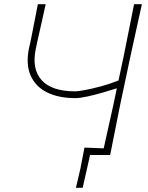

<svg xmlns="http://www.w3.org/2000/svg" viewBox="-20 -733 701 908"><path d="M339 155Q344.5 132.5 350 109Q355.5 85.5 360.5 63Q365 39.5 370 13.8Q375 -12 379.5 -35Q402 -34 425 -33.2Q448 -32.5 470.5 -31.5Q481.5 -81 492.5 -130.8Q503.5 -180.5 516.5 -238.5L532.5 -315.5Q502 -305.5 464.5 -294.8Q427 -284 392.5 -276.5Q358 -269 336 -269Q256 -269 201.2 -296.8Q146.5 -324.5 124 -377.8Q101.5 -431 117.5 -507Q120 -517.5 122.2 -527Q124.5 -536.5 126.5 -547Q135.5 -593 143 -631Q150.5 -669 159 -713H196Q186 -667.5 176.5 -625.2Q167 -583 156 -534L149.5 -503.5Q129 -407 176.8 -354Q224.5 -301 336.5 -301Q348.5 -301 381.2 -307Q414 -313 456.8 -324.5Q499.5 -336 540.5 -352.5L566 -472.5Q579.5 -539.5 590.8 -596.5Q602 -653.5 614 -713H651Q637.5 -651.5 625.2 -596Q613 -540.5 598 -472L548.5 -238.5Q535 -170.5 524 -115.8Q513 -61 501 0H406L371 155Z"/></svg>

Font: Commissioner Loud Thin
Style: Italic
Weight: 100
Italic angle: -12°
Designer: Kostas Bartsokas
Foundry: Kostas Bartsokas
Version: Version 1.000; ttfautohint (v1.8.3)